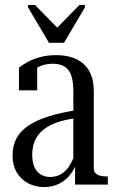

<svg xmlns="http://www.w3.org/2000/svg" viewBox="-20 -750 473 780"><path d="M179 -576H240L325 -720V-730H303L204 -629H221L122 -730H94V-720ZM295 -303 294 -270Q255 -266 225 -257Q195 -248 173.5 -235Q152 -222 138 -205Q124 -188 117.5 -167Q111 -146 111 -121Q111 -91 120 -71Q129 -51 146 -41Q163 -31 184 -31Q209 -31 229.5 -43.5Q250 -56 264.5 -80.5Q279 -105 289 -138L295 -99Q285 -66 266 -41.5Q247 -17 220 -3.5Q193 10 159 10Q123 10 93.5 -6Q64 -22 47.5 -50.5Q31 -79 31 -118Q31 -158 47 -188Q63 -218 96 -240Q129 -262 178.5 -277.5Q228 -293 295 -303ZM285 0V-93L278 -91V-378Q278 -420 269 -444.5Q260 -469 241.5 -480Q223 -491 194 -491Q158 -491 132.5 -476Q107 -461 90 -434Q91 -451 94.5 -461.5Q98 -472 103.5 -478Q109 -484 116.5 -486.5Q124 -489 131 -489V-383H57V-475Q69 -485 90 -497Q111 -509 141 -517.5Q171 -526 209 -526Q241 -526 268.5 -518Q296 -510 317 -492.5Q338 -475 349.5 -447Q361 -419 361 -379V-68Q361 -54 368 -46.5Q375 -39 387.5 -36Q400 -33 416 -33H418V0Z"/></svg>

Font: Roboto Serif 120pt ExtraCondensed
Style: Regular
Weight: 400
Width: 2
Designer: Greg Gazdowicz
Foundry: Commercial Type
Version: Version 1.008